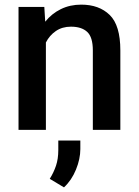

<svg xmlns="http://www.w3.org/2000/svg" viewBox="-20 -558 597 825"><path d="M284.7 -443.4Q247.6 -443.4 220.2 -424.8Q192.9 -406.2 177.2 -375.5V0H59.6V-528.3H170.4L174.3 -464.8Q202.1 -499.5 241.5 -518.8Q280.8 -538.1 329.1 -538.1Q405.8 -538.1 451.4 -493.7Q497.1 -449.2 497.1 -341.3V0H378.9V-341.8Q378.9 -398.4 354.7 -420.9Q330.6 -443.4 284.7 -443.4ZM325.2 45.9V82.5Q325.2 125 306.4 170.9Q287.6 216.8 254.9 247.1L193.8 210.4Q210.9 183.1 220.7 153.8Q230.5 124.5 230.5 86.9V45.9Z"/></svg>

Font: Vazirmatn RD FD Medium
Style: Regular
Weight: 500
Designer: Saber Rastikerdar
Foundry: Saber Rastikerdar
Version: Version 33.003